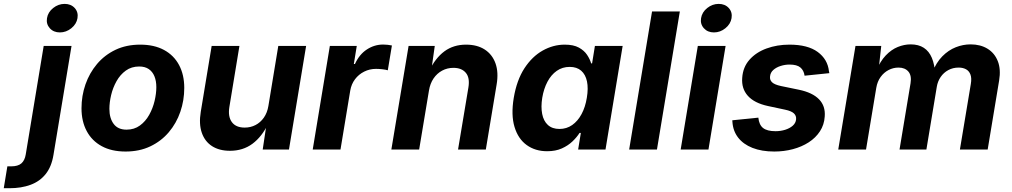

<svg xmlns="http://www.w3.org/2000/svg" viewBox="-123 -788 5334 1012"><path d="M107.3 -545.9H254L158.9 28Q148.8 90.6 117.8 129.3Q86.9 168 38.3 186Q-10.2 204.1 -73.5 204.1H-103.2L-84.2 88.8H-64.6Q-28.1 88.8 -10.2 73.1Q7.7 57.4 12.7 25.9ZM192.5 -617.1Q159.4 -617.1 139.5 -639.2Q119.6 -661.3 124.7 -692.3Q129.8 -723.9 157.2 -745.7Q184.5 -767.5 217.6 -767.5Q250.9 -767.5 270.8 -745.7Q290.6 -723.8 285.4 -692.3Q280.3 -661.3 253.1 -639.2Q225.8 -617.1 192.5 -617.1Z M538.8 10.7Q465 10.7 413.2 -17.6Q361.3 -45.8 334 -97.2Q306.6 -148.5 306.6 -217.2Q306.6 -283 327.5 -343.2Q348.5 -403.4 388.4 -450.7Q428.3 -498 485.6 -525.4Q543 -552.7 616.1 -552.7Q689.6 -552.7 741.6 -524.6Q793.5 -496.5 820.9 -445.1Q848.2 -393.8 848.2 -324.6Q848.2 -258.7 827.4 -198.5Q806.7 -138.2 766.7 -91.1Q726.7 -43.9 669.3 -16.6Q612 10.7 538.8 10.7ZM543.9 -104.6Q584.7 -104.6 614.5 -126.5Q644.3 -148.3 663.4 -182.7Q682.6 -217.1 691.8 -256Q701 -294.9 701 -328.7Q701 -361.5 691 -385.9Q681 -410.3 661.1 -423.9Q641.2 -437.5 610.7 -437.5Q569.9 -437.5 540.1 -415.9Q510.3 -394.3 491.2 -360.1Q472 -325.8 462.8 -287.1Q453.6 -248.3 453.6 -214Q453.6 -165.1 476.1 -134.9Q498.6 -104.6 543.9 -104.6Z M1089.2 6.8Q1032.9 6.8 994.7 -17.7Q956.5 -42.3 940.6 -88.5Q924.7 -134.6 935.2 -198.7L992.6 -545.9H1139L1086 -224.2Q1077.8 -173.6 1099 -144.5Q1120.2 -115.5 1166.8 -115.5Q1197.7 -115.5 1223.7 -128.9Q1249.7 -142.3 1267.7 -167.9Q1285.7 -193.5 1291.7 -229.8L1343.8 -545.9H1490.5L1400.1 0H1261.7L1282.1 -136.3H1290.6Q1257.8 -67.5 1207.7 -30.3Q1157.7 6.8 1089.2 6.8Z M1525.3 0 1615.6 -545.9H1757.5L1742 -450.8H1747.9Q1770.9 -501.3 1810.6 -527.2Q1850.2 -553.2 1896.2 -553.2Q1907.5 -553.2 1920.3 -551.9Q1933.1 -550.6 1942.7 -548.3L1921 -417.5Q1910.9 -420.8 1892.7 -422.9Q1874.5 -425 1858.9 -425Q1825.4 -425 1796.5 -410.5Q1767.5 -396 1748.2 -370.3Q1728.9 -344.6 1723.1 -310.7L1671.7 0Z M2138.1 -311.3 2086.3 0H1939.8L2030.6 -545.9H2168.6L2149.3 -409.6L2139.2 -414.4Q2171.6 -482 2219.4 -517.4Q2267.3 -552.7 2333.6 -552.7Q2392.3 -552.7 2432.2 -526.8Q2472 -500.8 2488.8 -453.7Q2505.5 -406.5 2494.6 -342.4L2437.7 0H2291.3L2345.8 -326.5Q2354.4 -377.8 2332.4 -404.1Q2310.4 -430.4 2267.1 -430.4Q2234.4 -430.4 2207.3 -415.7Q2180.2 -401.1 2162.1 -374.4Q2144 -347.6 2138.1 -311.3Z M2760.8 9.1Q2698.2 9.1 2653.1 -23.5Q2608 -56 2589 -118.8Q2569.9 -181.6 2584.9 -272.2Q2600.6 -365.7 2641.1 -428Q2681.7 -490.2 2737.4 -521.5Q2793.2 -552.7 2853.6 -552.7Q2899.8 -552.7 2928 -537.2Q2956.2 -521.8 2971.3 -498.9Q2986.5 -476 2992.8 -454H2997.8L3012.7 -545.9H3158.9L3068.5 0H2924.3L2938.5 -87.4H2931.7Q2917.6 -64.9 2894.5 -42.8Q2871.4 -20.6 2838.4 -5.7Q2805.4 9.1 2760.8 9.1ZM2825.8 -108.3Q2863.5 -108.3 2893 -129Q2922.5 -149.7 2942.3 -186.6Q2962.2 -223.5 2970.1 -272.7Q2978.5 -322.4 2970.9 -358.9Q2963.2 -395.4 2940.3 -415.4Q2917.4 -435.4 2879.7 -435.4Q2841.2 -435.4 2811.5 -414.5Q2781.8 -393.6 2762.5 -357Q2743.1 -320.4 2735.1 -272.7Q2727.4 -224.8 2734.7 -187.5Q2741.9 -150.3 2764.8 -129.3Q2787.7 -108.3 2825.8 -108.3Z M3460.3 -727.5 3339.7 0H3193.2L3313.8 -727.5Z M3464.7 0 3555.1 -545.9H3701.5L3611.2 0ZM3640 -617.1Q3606.9 -617.1 3587 -639.2Q3567.1 -661.3 3572.2 -692.3Q3577.3 -723.9 3604.6 -745.7Q3632 -767.5 3665 -767.5Q3698.4 -767.5 3718.2 -745.7Q3738.1 -723.8 3732.9 -692.3Q3727.8 -661.3 3700.5 -639.2Q3673.3 -617.1 3640 -617.1Z M3958.2 10.7Q3891.9 10.7 3843.2 -8.5Q3794.6 -27.7 3767.4 -63Q3740.2 -98.3 3737.4 -146.6Q3737.2 -148.7 3737 -150.4Q3736.9 -152.1 3736.9 -154L3874.1 -167.9Q3878 -129.8 3899.2 -113.2Q3920.5 -96.5 3964.7 -96.5Q3991.6 -96.5 4015.6 -104Q4039.6 -111.5 4055.4 -125.4Q4071.3 -139.4 4073.1 -159.1Q4074.9 -177.8 4061.5 -190.4Q4048.1 -203 4015 -209.9L3924.2 -229.3Q3852.9 -244.8 3818.8 -282.9Q3784.6 -321.1 3789.1 -377.5Q3792.7 -434 3827.4 -473.2Q3862 -512.3 3917.4 -532.5Q3972.8 -552.7 4037.9 -552.7Q4134.4 -552.7 4186.9 -514.2Q4239.4 -475.6 4246.2 -412.9Q4246.9 -410.4 4247.4 -407.7Q4248 -405.1 4248.2 -402.4L4117.8 -389Q4113.9 -417 4095.6 -432.4Q4077.4 -447.7 4038.5 -447.7Q4014.9 -447.7 3991.8 -440.4Q3968.8 -433.2 3953.2 -419.4Q3937.6 -405.6 3935.8 -385.2Q3933.5 -366.9 3946.2 -354.5Q3958.8 -342.1 3993.1 -334.6L4088.1 -315Q4159.6 -300.1 4194.1 -264.5Q4228.5 -229 4224 -173.8Q4221.3 -130.4 4198.9 -96.1Q4176.6 -61.8 4139.7 -37.9Q4102.8 -14.1 4056 -1.7Q4009.3 10.7 3958.2 10.7Z M4295.3 0 4386.1 -545.9H4521.9L4506.9 -410.1L4495.9 -414.7Q4516.5 -465.4 4545.7 -495.9Q4575 -526.5 4608.8 -540.3Q4642.7 -554.1 4676.9 -554.1Q4718.6 -554.1 4746.3 -536Q4774 -517.9 4788.7 -482.9Q4803.4 -447.9 4806.2 -396.5L4790.8 -406Q4811.6 -458.4 4843.7 -491Q4875.9 -523.6 4914.5 -538.9Q4953 -554.1 4992.9 -554.1Q5044.9 -554.1 5082.2 -531.1Q5119.5 -508.2 5136.3 -465.5Q5153.1 -422.9 5143.2 -363.4L5082.9 0H4936.5L4994 -345.1Q4999.3 -376.3 4992 -395.3Q4984.7 -414.4 4968.4 -423.1Q4952.1 -431.8 4929.8 -431.8Q4899.7 -431.8 4875.3 -418.5Q4850.8 -405.2 4835.2 -382.5Q4819.6 -359.7 4814.8 -331.1L4759.9 0H4618.3L4676.3 -349Q4683 -389.6 4665 -410.7Q4646.9 -431.8 4612.9 -431.8Q4585.3 -431.8 4560.5 -418.9Q4535.8 -406.1 4518.5 -382.1Q4501.2 -358.2 4495.7 -325L4441.7 0Z"/></svg>

Font: Inter Variable
Style: Italic
Weight: 400
Italic angle: -9.39999°
Designer: Rasmus Andersson
Foundry: rsms
Version: Version 4.001;git-9221beed3